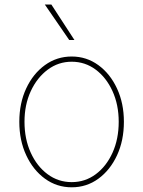

<svg xmlns="http://www.w3.org/2000/svg" viewBox="-20 -798 619 830"><path d="M290 11.7Q225.6 11.7 174.3 -25.6Q123 -63 93.3 -127Q63.5 -190.9 63.5 -271.5Q63.5 -352.1 93.3 -415.8Q123 -479.5 174.3 -516.6Q225.6 -553.7 290 -553.7Q354 -553.7 405 -516.6Q456.1 -479.5 485.8 -415.5Q515.6 -351.6 515.6 -271.5Q515.6 -190.9 486.1 -127Q456.5 -63 405.5 -25.6Q354.5 11.7 290 11.7ZM290 -10.7Q348.1 -10.7 394 -44.9Q439.9 -79.1 466.6 -138.2Q493.2 -197.3 493.2 -271.5Q493.2 -345.2 466.3 -404.1Q439.5 -462.9 393.6 -497.1Q347.7 -531.2 290 -531.2Q232.4 -531.2 186.3 -496.8Q140.1 -462.4 113 -403.8Q85.9 -345.2 85.9 -271.5Q85.9 -197.3 112.8 -138.2Q139.6 -79.1 185.8 -44.9Q231.9 -10.7 290 -10.7ZM279.3 -625 173.8 -778.3H202.1L301.8 -625Z"/></svg>

Font: Inter Tight Thin
Style: Regular
Weight: 250
Designer: Rasmus Andersson
Foundry: rsms
Version: Version 3.004